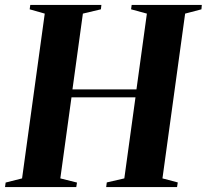

<svg xmlns="http://www.w3.org/2000/svg" viewBox="-40 -763 842 783"><path d="M-19.5 0 -17 -18.5 50 -35.5 142.5 -707.5 81 -725 83.5 -743H373.5L371.5 -725L298 -707.5L255.5 -398.5H516.5L559 -707.5L494.5 -725L497 -743H783L781.5 -725L715 -707.5L622.5 -35.5L685 -19L682 0H393L395.5 -19L467 -35.5L512.5 -366H251.5L206 -35.5L274 -18.5L271 0Z"/></svg>

Font: Merriweather 144pt
Style: Bold Italic
Weight: 700
Italic angle: -7.8°
Version: Version 2.101